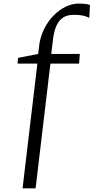

<svg xmlns="http://www.w3.org/2000/svg" viewBox="-20 -844 506 1038"><path d="M190 -583Q195 -638 216.2 -682.5Q237.5 -727 268.5 -758.8Q299.5 -790.5 334.8 -807.5Q370 -824.5 402.5 -824.5Q432.5 -824.5 447 -822Q461.5 -819.5 466.5 -816.5L462.5 -747Q457.5 -750.5 446.5 -754.5Q435.5 -758.5 419 -761.2Q402.5 -764 380.5 -764Q358.5 -764 339.2 -757.8Q320 -751.5 304.8 -735.2Q289.5 -719 279.2 -689.8Q269 -660.5 264.5 -614.5L257 -552.5H411.5L407.5 -500H252.5L172.5 174H102L182 -500H75L77.5 -531L186.5 -552.5Z"/></svg>

Font: Merriweather 36pt Light
Style: Italic
Weight: 300
Italic angle: -7.8°
Version: Version 2.101